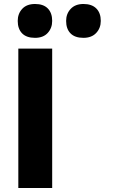

<svg xmlns="http://www.w3.org/2000/svg" viewBox="-20 -944 595 964"><path d="M72 0V-700H242V0ZM312 -839Q312 -875 335 -899.5Q358 -924 399 -924Q441 -924 463.5 -901.5Q486 -879 486 -839Q486 -803 463 -778.5Q440 -754 399 -754Q356 -754 334 -776.5Q312 -799 312 -839ZM69 -839Q69 -875 91.5 -899.5Q114 -924 156 -924Q198 -924 220 -901.5Q242 -879 242 -839Q242 -803 219.5 -778.5Q197 -754 156 -754Q113 -754 91 -776.5Q69 -799 69 -839Z"/></svg>

Font: Mach
Style: Bold
Weight: 700
Version: Version 1.002